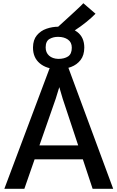

<svg xmlns="http://www.w3.org/2000/svg" viewBox="-20 -1170 728 1190"><path d="M131 0H7L289 -751H403.5L681.5 0H554L493.5 -182.5H194.5ZM325.5 -558.5 224.5 -269H464.5L368.5 -558.5L347.5 -630ZM341.5 -741.5Q269.5 -741.5 226.8 -777.2Q184 -813 184.5 -876Q185 -923 208.5 -951.2Q232 -979.5 268.2 -992Q304.5 -1004.5 343 -1004.5Q416 -1004.5 459.2 -971.5Q502.5 -938.5 502.5 -874.5Q502 -827.5 479.5 -798.2Q457 -769 420.8 -755.2Q384.5 -741.5 341.5 -741.5ZM341.5 -805Q378.5 -805 401.8 -820.2Q425 -835.5 425 -874.5Q425 -908 401 -924.8Q377 -941.5 341.5 -941.5Q312.5 -942.5 287.8 -929Q263 -915.5 263 -876Q263 -844 284.2 -825Q305.5 -806 341.5 -805ZM381 -949.5 331 -996Q332 -997 349 -1012.2Q366 -1027.5 390 -1049.5Q414 -1071.5 438.2 -1093.8Q462.5 -1116 479 -1132Q495.5 -1148 496.5 -1150L572 -1085Q549.5 -1061.5 515.2 -1033.8Q481 -1006 445 -982.8Q409 -959.5 381 -949.5Z"/></svg>

Font: Merriweather Sans
Style: Regular
Weight: 400
Designer: Eben Sorkin
Foundry: Eben Sorkin
Version: Version 1.008; ttfautohint (v1.7.19-72a1) -l 8 -r 50 -G 200 